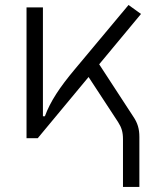

<svg xmlns="http://www.w3.org/2000/svg" viewBox="-20 -547 626 760"><path d="M129.4 0 330.6 -242.2 447.3 -64C461.4 -42 466.8 -23.9 466.8 3.9V192.9H531.7V-4.9C531.7 -36.6 524.9 -60.1 507.3 -85.9L372.6 -292.5L538.1 -491.7L488.8 -527.3L275.9 -272.5C216.8 -202.1 179.2 -145.5 157.7 -86.9H149.9V-517.6H85V0Z"/></svg>

Font: Cascadia Mono NF Light
Style: Regular
Weight: 300
Monospace: yes
Designer: Aaron Bell
Foundry: Saja Typeworks
Version: Version 2404.023